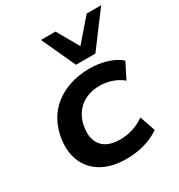

<svg xmlns="http://www.w3.org/2000/svg" viewBox="-181 -887 952 1019"><g transform="rotate(-30 294.5 -377.0)"><path d="M300 10Q212 10 153 -23Q94 -56 67.5 -115Q41 -174 51 -250Q59 -308 84 -355Q109 -402 150 -435Q191 -468 245.5 -486Q300 -504 366 -504Q424 -504 474 -488Q524 -472 553 -445L505 -350Q478 -373 442 -385.5Q406 -398 367 -398Q328 -398 296.5 -386.5Q265 -375 242 -354Q219 -333 205 -304.5Q191 -276 187 -241Q178 -174 212.5 -135Q247 -96 322 -96Q360 -96 399 -108Q438 -120 471 -144L504 -49Q479 -31 446.5 -17.5Q414 -4 376.5 3Q339 10 300 10ZM315 -557 220 -764H309L385 -631L500 -764H589L434 -557Z"/></g></svg>

Font: Nunito Sans 10pt SemiExpanded
Style: Bold Italic
Weight: 700
Width: 6
Italic angle: -9°
Designer: Vernon Adams
Foundry: Vernon Adams
Version: Version 3.101;gftools[0.9.27]